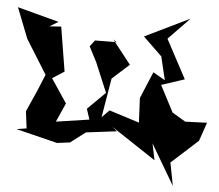

<svg xmlns="http://www.w3.org/2000/svg" viewBox="-92 -855 1328 1162"><g transform="rotate(5 572.5 -274.0)"><path d="M224 -694 -28 -761 45 -575 174 -368 132 -266 75 -138 88 -35 28 -25 279 37 357 27 448 -42 634 -65 604 -90 876 90 855 -11 1000 235 973 95 1134 -51 1173 -164 1041 -159 960 -207 876 -368 1016 -414 890 -650 1019 -783 747 -651 862 -540 896 -398 823 -440 755 -278 762 -129 579 -187 534 -142 574 -380 677 -473 564 -617 585 -602 454 -601 425 -563 473 -470 548 -291 441 -185 462 -121 261 -91 312 -206 215 -351 287 -397 243 -667 172 -662Z"/></g></svg>

Font: Asimov Silicon
Style: Regular
Weight: 400
Designer: Google
Version: Version 2.000980; 2014